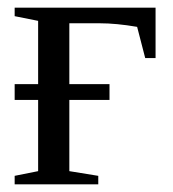

<svg xmlns="http://www.w3.org/2000/svg" viewBox="-20 -479 450 499"><path d="M357.4 -328.1 336.4 -409.2Q282.2 -418.5 239.3 -418.5H160.2V-260.3H264.6V-219.2H160.2V-34.2L235.4 -22V0H18.1V-22L79.1 -34.2V-219.2H18.1V-260.3H79.1V-424.8L18.1 -437V-459H384.3V-328.1Z"/></svg>

Font: Times New Roman
Style: Regular
Weight: 400
Designer: Steve Matteson
Foundry: Ascender Corporation
Version: Version 2.00.3